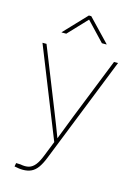

<svg xmlns="http://www.w3.org/2000/svg" viewBox="-139 -825 792 1105"><g transform="rotate(15 256.5 -272.0)"><path d="M60.1 199.7 64 178.7 90.3 179.7Q119.6 185.5 140.6 179.7Q161.6 173.8 178 153.3Q194.3 132.8 209 95.2L244.6 5.4L31.2 -529.3H55.2L200.7 -164.1Q216.3 -126 230.7 -87.9Q245.1 -49.8 259.8 -11.7H252.9Q268.1 -49.8 282.5 -87.9Q296.9 -126 312 -164.1L457.5 -529.3H481.4L230 103Q214.8 141.1 198.5 163.6Q182.1 186 161.1 196Q140.1 206.1 110.8 206.1Q97.2 206.1 86.2 204.3Q75.2 202.6 60.1 199.7ZM149.9 -615.2H122.1V-616.7L248.5 -750H262.7L390.1 -616.7V-615.2H362.3L255.9 -727.5Z"/></g></svg>

Font: Inter 24pt Thin
Style: Regular
Weight: 250
Designer: Rasmus Andersson
Foundry: rsms
Version: Version 4.001;git-66647c0bb